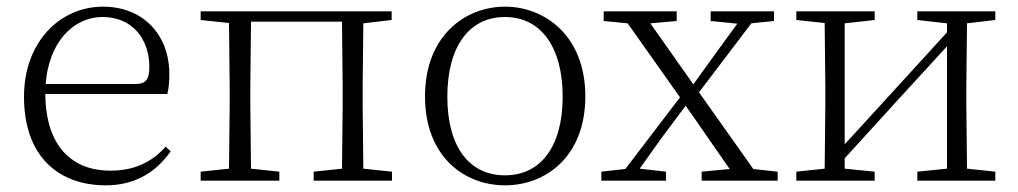

<svg xmlns="http://www.w3.org/2000/svg" viewBox="-20 -542 3053 576"><path d="M298 14C384 14 448 -25 492 -88L477 -102C434 -54 381 -30 311 -30C198 -30 117 -101 116 -260H482C486 -275 488 -296 488 -320C488 -435 412 -522 289 -522C160 -522 52 -416 52 -252C52 -73 155 14 298 14ZM117 -290C126 -413 198 -491 288 -491C377 -491 428 -425 428 -341C428 -306 419 -290 387 -290Z M582 -482 667 -473 669 -283V-226L667 -36L582 -27V0H818V-27L733 -36L731 -226V-283L733 -477H1006L1008 -283V-226L1006 -36L921 -27V0H1156V-27L1070 -36L1068 -226V-283L1070 -472L1155 -482V-508H582Z M1495 14C1617 14 1736 -72 1736 -253C1736 -433 1616 -522 1495 -522C1374 -522 1255 -433 1255 -253C1255 -72 1373 14 1495 14ZM1495 -16C1388 -16 1322 -101 1322 -252C1322 -403 1388 -491 1495 -491C1601 -491 1668 -403 1668 -252C1668 -101 1601 -16 1495 -16Z M2112 -479 2192 -471 2130 -386 2060 -289 1931 -472 2010 -479V-508H1791V-479L1863 -472L2020 -250L1856 -35L1784 -27V0H1978V-27L1899 -36L1964 -127L2037 -225L2169 -35L2085 -27V0H2313V-27L2240 -35L2077 -265L2234 -472L2302 -479V-508H2112Z M2732 -482 2821 -472V-445L2654 -262L2514 -109V-472L2604 -482V-508H2369V-482L2454 -473L2456 -283V-226L2454 -36L2369 -27V0H2604V-27L2514 -36V-67L2677 -246L2821 -403V-36L2732 -27V0H2966V-27L2881 -36L2879 -226V-283L2881 -472L2966 -482V-508H2732Z"/></svg>

Font: Noto Serif CJK HK ExtraLight
Style: Regular
Weight: 200
Designer: Ryoko NISHIZUKA 西塚涼子 (kana & ideographs); Frank Grießhammer (Latin, Greek & Cyrillic); Wenlong ZHANG 张文龙 (bopomofo); San
Foundry: Adobe
Version: Version 2.001;hotconv 1.1.0;makeotfexe 2.6.0